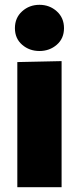

<svg xmlns="http://www.w3.org/2000/svg" viewBox="-20 -778 329 798"><path d="M144 -566Q102 -566 72 -592Q42 -618 42 -661Q42 -704 72 -731Q102 -758 144 -758Q186 -758 216 -731Q246 -704 246 -661Q246 -618 216 -592Q186 -566 144 -566ZM52 -520 236 -524V0H52Z"/></svg>

Font: Murecho ExtraBold
Style: Regular
Weight: 800
Designer: Neil Summerour
Foundry: Positype
Version: Version 1.010; ttfautohint (v1.8.3)